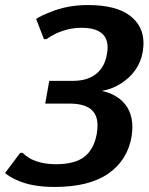

<svg xmlns="http://www.w3.org/2000/svg" viewBox="-23 -730 588 760"><path d="M44 -17Q16 -29 -3 -45L57 -125H67Q77 -114 97 -102Q139 -80 199 -80Q273 -80 311 -109.5Q349 -139 360 -200Q363 -218 363 -234Q363 -277 335.5 -298.5Q308 -320 251 -320H156L172 -410H267Q323 -410 357.5 -437.5Q392 -465 400 -515Q403 -529 403 -542Q403 -620 299 -620Q248 -620 198 -597Q176 -586 161 -575H151L120 -655Q143 -670 176 -682Q243 -710 325 -710Q435 -710 490 -669Q545 -628 545 -559Q545 -543 542 -525Q528 -444 452 -397Q419 -377 380 -370Q420 -362 449 -340Q501 -300 501 -227Q501 -210 498 -190Q482 -96 406 -43Q330 10 193 10Q102 10 44 -17Z"/></svg>

Font: Scada
Style: Bold Italic
Weight: 700
Italic angle: -10°
Version: Version 4.000